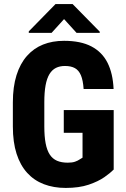

<svg xmlns="http://www.w3.org/2000/svg" viewBox="-20 -924 628 954"><path d="M544.9 -377V-81.5Q529.3 -65.4 498.8 -43.9Q468.3 -22.5 420.7 -6.3Q373 9.8 306.6 9.8Q246.6 9.8 198 -8.8Q149.4 -27.3 115 -65.2Q80.6 -103 62.3 -160.2Q43.9 -217.3 43.9 -295.9V-415Q43.9 -492.7 62 -550.3Q80.1 -607.9 113.8 -646Q147.5 -684.1 193.8 -702.6Q240.2 -721.2 298.3 -721.2Q380.9 -721.2 434.1 -693.4Q487.3 -665.5 514.2 -612.3Q541 -559.1 544.4 -481.9H395.5Q392.6 -524.9 382.1 -549.8Q371.6 -574.7 352.3 -585.4Q333 -596.2 302.7 -596.2Q277.3 -596.2 258.1 -586.7Q238.8 -577.1 225.8 -555.9Q212.9 -534.7 206.5 -500.2Q200.2 -465.8 200.2 -416V-295.9Q200.2 -246.1 206.8 -211.7Q213.4 -177.2 227.3 -156Q241.2 -134.8 263.4 -125.2Q285.6 -115.7 316.4 -115.7Q338.9 -115.7 352.8 -120.6Q366.7 -125.5 375.7 -131.8Q384.8 -138.2 390.1 -140.6V-264.2H296.9V-377ZM340.8 -903.8 475.6 -766.6V-760.7H360.4L298.3 -829.1L236.3 -760.7H123V-768.1L255.9 -903.8Z"/></svg>

Font: Roboto Condensed ExtraBold
Style: Regular
Weight: 800
Designer: Christian Robertson
Foundry: Google
Version: Version 3.008; 2023